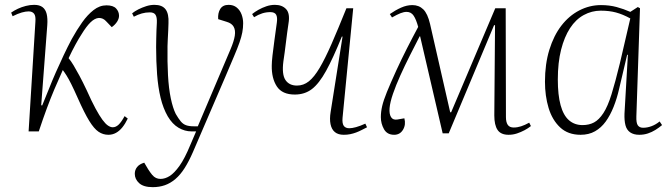

<svg xmlns="http://www.w3.org/2000/svg" viewBox="-20 -542 2760 792"><path d="M150 -108 154 -107Q168 -140 181.5 -174.5Q195 -209 210.5 -244Q226 -279 242.5 -314Q259 -349 276 -381Q297 -419 319 -450Q341 -481 366 -500.5Q391 -520 419 -520Q447 -520 459 -507Q471 -494 471 -477Q471 -465 463 -452.5Q455 -440 441 -430L419 -453Q412 -461 404.5 -464.5Q397 -468 388 -468Q371 -467 353.5 -450Q336 -433 316 -400Q306 -385 291.5 -358.5Q277 -332 263 -302Q273 -290 283.5 -272.5Q294 -255 307.5 -230Q321 -205 338 -169Q358 -124 374 -94.5Q390 -65 402.5 -48Q415 -31 425.5 -24Q436 -17 445 -17Q458 -17 469.5 -28Q481 -39 494 -63L507 -53Q497 -32 485 -17Q473 -2 458.5 6Q444 14 427 14Q405 14 386.5 1.5Q368 -11 348 -43.5Q328 -76 301 -137Q285 -173 274 -195Q263 -217 254.5 -230.5Q246 -244 239 -253Q220 -211 204 -173Q188 -135 173 -94.5Q158 -54 140 0H98L126 -452Q128 -476 120.5 -485.5Q113 -495 98 -495Q86 -495 70 -490.5Q54 -486 32 -475L26 -490Q39 -499 54 -506Q69 -513 86.5 -517.5Q104 -522 121 -522Q143 -522 155.5 -512.5Q168 -503 172.5 -484.5Q177 -466 175 -438Z M776 85Q759 124 741.5 151.5Q724 179 703.5 196.5Q683 214 660 222Q637 230 610 230Q572 230 554 213.5Q536 197 536 175Q536 159 545.5 147Q555 135 575 129L591 156Q600 170 607.5 179Q615 188 623.5 192Q632 196 642 196Q661 196 680 184Q699 172 720.5 142Q742 112 765 56L789 0H770Q742 0 716.5 -15Q691 -30 672 -62Q653 -95 642.5 -138.5Q632 -182 628 -235.5Q624 -289 624 -348Q624 -364 624.5 -382.5Q625 -401 625.5 -418.5Q626 -436 627 -448Q628 -471 621.5 -481Q615 -491 598 -491Q581 -491 565 -486.5Q549 -482 532 -473L525 -487Q536 -496 551 -503.5Q566 -511 583 -516.5Q600 -522 617 -522Q649 -522 663 -503.5Q677 -485 675 -446Q675 -438 674 -417.5Q673 -397 672 -378Q671 -359 671 -352Q670 -286 673 -231.5Q676 -177 684.5 -136.5Q693 -96 705 -72Q716 -53 725.5 -41.5Q735 -30 747.5 -25.5Q760 -21 779 -21H796L931 -339Q945 -372 948.5 -394.5Q952 -417 944 -431.5Q936 -446 915 -452L880 -463Q878 -488 888.5 -505Q899 -522 923 -522Q943 -522 956.5 -511Q970 -500 976.5 -482.5Q983 -465 983 -446Q983 -427 979.5 -408.5Q976 -390 968 -367Q960 -344 945.5 -310Q931 -276 909 -224Z M1020 -484Q1031 -493 1046 -501.5Q1061 -510 1078.5 -516Q1096 -522 1114 -522Q1144 -522 1160.5 -504Q1177 -486 1170 -445Q1167 -426 1164.5 -406.5Q1162 -387 1159.5 -367Q1157 -347 1154.5 -327.5Q1152 -308 1149 -289Q1142 -235 1157.5 -212Q1173 -189 1205 -189Q1232 -189 1254 -206.5Q1276 -224 1298.5 -262Q1321 -300 1347.5 -360.5Q1374 -421 1409 -508H1437L1393 -56Q1391 -33 1398 -23Q1405 -13 1421 -13Q1432 -13 1448.5 -17.5Q1465 -22 1487 -32L1494 -17Q1484 -12 1472.5 -6Q1461 0 1449 4.5Q1437 9 1424.5 11.5Q1412 14 1398 14Q1375 14 1361.5 3Q1348 -8 1343.5 -29.5Q1339 -51 1344 -81L1393 -391H1390Q1354 -302 1325 -249.5Q1296 -197 1266.5 -174.5Q1237 -152 1196 -152Q1144 -152 1122 -185.5Q1100 -219 1101 -272Q1101 -286 1104 -313Q1107 -340 1112 -376Q1117 -412 1122 -449Q1125 -471 1119 -481.5Q1113 -492 1095 -492Q1078 -492 1062 -487Q1046 -482 1028 -471Z M1831 8H1806L1713 -392H1711Q1692 -355 1671 -313.5Q1650 -272 1631.5 -231Q1613 -190 1601 -155Q1589 -120 1587 -96Q1585 -72 1593 -59Q1601 -46 1619 -49L1648 -54Q1655 -28 1642.5 -7Q1630 14 1606 14Q1577 14 1564 -9Q1551 -32 1551 -59Q1551 -81 1556.5 -104.5Q1562 -128 1576 -162.5Q1590 -197 1615 -252Q1625 -274 1636 -296.5Q1647 -319 1658.5 -342Q1670 -365 1682 -387.5Q1694 -410 1705 -431Q1697 -461 1686.5 -477Q1676 -493 1657 -493Q1646 -493 1632 -487.5Q1618 -482 1597 -470L1588 -484Q1611 -500 1634.5 -510.5Q1658 -521 1681 -521Q1708 -521 1726 -503.5Q1744 -486 1754 -443L1837 -79H1841L2023 -508H2066L2067 -59Q2067 -38 2074.5 -27Q2082 -16 2099 -16Q2114 -16 2129.5 -21Q2145 -26 2163 -36L2170 -22Q2159 -13 2144 -5Q2129 3 2112.5 8.5Q2096 14 2078 14Q2046 14 2032.5 -6Q2019 -26 2019 -66L2022 -438H2018Z M2605 -62Q2604 -35 2611 -25Q2618 -15 2633 -15Q2650 -15 2667.5 -21.5Q2685 -28 2701 -41L2711 -26Q2698 -15 2683.5 -6Q2669 3 2652.5 8.5Q2636 14 2617 14Q2594 14 2579.5 4Q2565 -6 2560 -25.5Q2555 -45 2556 -73L2570 -316H2567L2534 -176Q2525 -136 2511 -101Q2497 -66 2478.5 -40.5Q2460 -15 2434.5 -0.5Q2409 14 2375 14Q2323 14 2290.5 -16.5Q2258 -47 2243 -96.5Q2228 -146 2228 -205Q2228 -278 2246 -336.5Q2264 -395 2295.5 -436Q2327 -477 2369.5 -499Q2412 -521 2459 -521Q2494 -521 2523.5 -513Q2553 -505 2580 -493L2611 -513L2620 -508ZM2383 -26Q2410 -26 2430.5 -37Q2451 -48 2469 -75.5Q2487 -103 2502.5 -153Q2518 -203 2537 -281L2580 -466Q2549 -483 2521 -490.5Q2493 -498 2458 -498Q2421 -498 2388 -480Q2355 -462 2331.5 -426Q2308 -390 2294.5 -337Q2281 -284 2281 -214Q2281 -150 2292.5 -108Q2304 -66 2327 -46Q2350 -26 2383 -26Z"/></svg>

Font: Literata 60pt ExtraLight
Style: Italic
Weight: 250
Italic angle: -2°
Designer: Latin by Veronika Burian and Jose Scaglione. Greek by Irene Vlachou. Cyrillic by Vera Evstafieva
Foundry: TypeTogether
Version: Version 3.103;gftools[0.9.29]